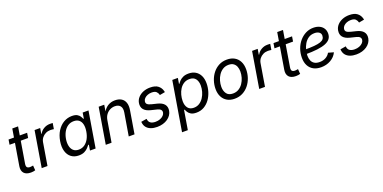

<svg xmlns="http://www.w3.org/2000/svg" viewBox="-12 -1607 5472 2742"><g transform="rotate(-20 2724.0 -236.0)"><path d="M337.4 -545.9 325.2 -470.7H43L55.2 -545.9ZM159.2 -675.8H247.1L158.7 -141.6Q152.3 -104 165 -87.6Q177.7 -71.3 211.4 -71.3Q219.7 -71.3 232.9 -73.2Q246.1 -75.2 257.3 -77.1L262.7 -2.9Q249.5 1.5 231.9 4.2Q214.4 6.8 196.3 6.8Q124.5 6.8 91.6 -30.8Q58.6 -68.4 69.3 -134.8Z M360.4 0 450.7 -545.9H535.6L522 -461.9H527.8Q549.3 -503.4 592.5 -528.6Q635.7 -553.7 684.6 -553.7Q694.3 -553.7 707.5 -553.2Q720.7 -552.7 728.5 -552.2L713.9 -463.9Q708 -464.8 693.1 -466.8Q678.2 -468.8 662.1 -468.8Q623 -468.8 589.4 -452.4Q555.7 -436 533.4 -407.5Q511.2 -378.9 504.9 -341.8L448.2 0Z M923.3 11.7Q855.5 11.7 809.1 -23.2Q762.7 -58.1 743.9 -121.8Q725.1 -185.5 739.3 -272Q753.9 -358.9 793.9 -421.6Q834 -484.4 892.1 -518.6Q950.2 -552.7 1018.1 -552.7Q1070.8 -552.7 1099.1 -535.4Q1127.4 -518.1 1140.4 -495.8Q1153.3 -473.6 1160.2 -458.5H1167.5L1181.6 -545.9H1270L1179.7 0H1094.2L1107.9 -84.5H1097.7Q1085.4 -68.4 1064.5 -45.7Q1043.5 -22.9 1009.3 -5.6Q975.1 11.7 923.3 11.7ZM950.7 -66.9Q1000.5 -66.9 1038.8 -93.3Q1077.1 -119.6 1102.5 -166Q1127.9 -212.4 1137.7 -272.9Q1147.9 -333.5 1137.9 -378.7Q1127.9 -423.8 1097.9 -449Q1067.9 -474.1 1018.1 -474.1Q965.8 -474.1 926.5 -447Q887.2 -419.9 862.5 -374.5Q837.9 -329.1 828.6 -272.9Q819.3 -215.8 829.1 -168.9Q838.9 -122.1 869.1 -94.5Q899.4 -66.9 950.7 -66.9Z M1476.1 -324.2 1421.9 0H1334L1424.8 -545.9H1509.3L1487.8 -413.6L1475.1 -416.5Q1511.7 -490.7 1561.5 -521.7Q1611.3 -552.7 1672.4 -552.7Q1729 -552.7 1768.1 -529.3Q1807.1 -505.9 1823.5 -459.5Q1839.8 -413.1 1828.1 -343.8L1771 0H1683.1L1740.2 -342.3Q1751 -406.2 1724.6 -439.9Q1698.2 -473.6 1643.1 -473.6Q1603 -473.6 1567.9 -455.8Q1532.7 -438 1508.3 -404.5Q1483.9 -371.1 1476.1 -324.2Z M2113.8 11.7Q2059.1 11.7 2018.3 -3.9Q1977.5 -19.5 1953.4 -49.3Q1929.2 -79.1 1924.3 -122.1Q1923.8 -125.5 1923.6 -128.7Q1923.3 -131.8 1923.3 -135.3L2008.3 -149.4Q2012.2 -104.5 2040 -85Q2067.9 -65.4 2115.2 -65.4Q2154.8 -65.4 2186 -77.6Q2217.3 -89.8 2236.8 -109.9Q2256.3 -129.9 2260.3 -153.8Q2264.2 -179.7 2248.5 -197Q2232.9 -214.4 2194.3 -223.6L2106.9 -245.1Q2035.6 -262.7 2004.6 -301.3Q1973.6 -339.8 1983.4 -399.4Q1991.2 -444.8 2022.5 -479.5Q2053.7 -514.2 2101.3 -533.4Q2148.9 -552.7 2205.6 -552.7Q2284.2 -552.7 2325.4 -520.8Q2366.7 -488.8 2379.9 -439Q2381.3 -434.1 2382.6 -429Q2383.8 -423.8 2384.3 -418.5L2303.7 -403.8Q2297.4 -433.1 2276.1 -455.6Q2254.9 -478 2204.1 -478Q2170.4 -478 2141.6 -466.8Q2112.8 -455.6 2094 -436.5Q2075.2 -417.5 2071.3 -393.1Q2066.4 -364.7 2084.5 -348.1Q2102.5 -331.5 2148.4 -320.3L2227.5 -300.8Q2298.8 -283.2 2329.6 -244.6Q2360.4 -206.1 2350.6 -147.9Q2344.7 -113.3 2324.7 -84Q2304.7 -54.7 2273.2 -33.2Q2241.7 -11.7 2201.2 0Q2160.6 11.7 2113.8 11.7Z M2418.9 204.1 2543.5 -545.9H2628.4L2613.8 -458.5H2618.2Q2629.9 -475.1 2650.6 -497.3Q2671.4 -519.5 2705.6 -536.1Q2739.7 -552.7 2791.5 -552.7Q2851.6 -552.7 2895.5 -526.4Q2939.5 -500 2963.4 -451.2Q2987.3 -402.3 2987.3 -334.5Q2987.3 -271 2968.5 -209.2Q2949.7 -147.5 2914.1 -97.7Q2878.4 -47.9 2826.9 -18.1Q2775.4 11.7 2710 11.7Q2656.7 11.7 2627.2 -6.6Q2597.7 -24.9 2583.7 -48.3Q2569.8 -71.8 2563.5 -86.9H2555.2L2506.8 204.1ZM2698.2 -66.9Q2747.1 -66.9 2784.4 -90.8Q2821.8 -114.7 2847.4 -154.1Q2873 -193.4 2886 -240Q2898.9 -286.6 2898.9 -332Q2898.9 -394.5 2869.4 -434.3Q2839.8 -474.1 2776.9 -474.1Q2727.5 -474.1 2690.4 -450.9Q2653.3 -427.7 2628.7 -389.2Q2604 -350.6 2591.6 -303.7Q2579.1 -256.8 2579.1 -209.5Q2579.1 -144.5 2608.9 -105.7Q2638.7 -66.9 2698.2 -66.9Z M3291.5 11.7Q3225.6 11.7 3178.2 -15.9Q3130.9 -43.5 3105.2 -93.8Q3079.6 -144 3079.6 -211.4Q3079.6 -276.4 3099.9 -337.4Q3120.1 -398.4 3158.4 -447Q3196.8 -495.6 3251.2 -524.2Q3305.7 -552.7 3374 -552.7Q3439.9 -552.7 3487.8 -525.4Q3535.6 -498 3561.3 -447.8Q3586.9 -397.5 3586.9 -329.1Q3586.9 -263.2 3566.4 -202.1Q3545.9 -141.1 3507.1 -92.8Q3468.3 -44.4 3413.8 -16.4Q3359.4 11.7 3291.5 11.7ZM3293.5 -66.9Q3343.8 -66.9 3382.1 -90.3Q3420.4 -113.8 3446.3 -152.1Q3472.2 -190.4 3485.4 -236.3Q3498.5 -282.2 3498.5 -327.1Q3498.5 -368.7 3485.4 -401.9Q3472.2 -435.1 3444.3 -454.6Q3416.5 -474.1 3371.6 -474.1Q3321.8 -474.1 3283.7 -450.7Q3245.6 -427.2 3219.7 -388.7Q3193.8 -350.1 3180.7 -304Q3167.5 -257.8 3167.5 -212.4Q3167.5 -150.9 3197.3 -108.9Q3227.1 -66.9 3293.5 -66.9Z M3666 0 3756.3 -545.9H3841.3L3827.6 -461.9H3833.5Q3855 -503.4 3898.2 -528.6Q3941.4 -553.7 3990.2 -553.7Q4000 -553.7 4013.2 -553.2Q4026.4 -552.7 4034.2 -552.2L4019.5 -463.9Q4013.7 -464.8 3998.8 -466.8Q3983.9 -468.8 3967.8 -468.8Q3928.7 -468.8 3895 -452.4Q3861.3 -436 3839.1 -407.5Q3816.9 -378.9 3810.5 -341.8L3753.9 0Z M4363.8 -545.9 4351.6 -470.7H4069.3L4081.5 -545.9ZM4185.5 -675.8H4273.4L4185.1 -141.6Q4178.7 -104 4191.4 -87.6Q4204.1 -71.3 4237.8 -71.3Q4246.1 -71.3 4259.3 -73.2Q4272.5 -75.2 4283.7 -77.1L4289.1 -2.9Q4275.9 1.5 4258.3 4.2Q4240.7 6.8 4222.7 6.8Q4150.9 6.8 4117.9 -30.8Q4085 -68.4 4095.7 -134.8Z M4606 11.7Q4538.6 11.7 4490.5 -14.6Q4442.4 -41 4416.5 -90.3Q4390.6 -139.6 4390.6 -208.5Q4390.6 -280.3 4413.6 -343.5Q4436.5 -406.7 4477.5 -454.8Q4518.6 -502.9 4572.5 -530.3Q4626.5 -557.6 4688.5 -557.6Q4741.2 -557.6 4780.3 -539.3Q4819.3 -521 4840.8 -487.5Q4862.3 -454.1 4862.3 -408.7Q4862.3 -362.8 4838.6 -330.3Q4814.9 -297.9 4765.1 -277.3Q4715.3 -256.8 4637.5 -247.3Q4559.6 -237.8 4451.7 -237.8L4463.4 -304.2Q4552.7 -304.2 4612.8 -309.3Q4672.9 -314.5 4708.3 -326.7Q4743.7 -338.9 4759 -359.4Q4774.4 -379.9 4774.4 -410.6Q4774.4 -441.9 4748.3 -460.7Q4722.2 -479.5 4679.7 -479.5Q4624.5 -479.5 4585.7 -452.9Q4546.9 -426.3 4522.5 -384.5Q4498 -342.8 4486.6 -296.1Q4475.1 -249.5 4475.1 -209Q4475.1 -168.9 4488.3 -136.5Q4501.5 -104 4531.5 -85Q4561.5 -65.9 4611.3 -65.9Q4663.6 -65.9 4704.3 -88.6Q4745.1 -111.3 4766.1 -150.4L4847.7 -127.4Q4817.4 -63 4752.2 -25.6Q4687 11.7 4606 11.7Z M5140.6 11.7Q5085.9 11.7 5045.2 -3.9Q5004.4 -19.5 4980.2 -49.3Q4956.1 -79.1 4951.2 -122.1Q4950.7 -125.5 4950.4 -128.7Q4950.2 -131.8 4950.2 -135.3L5035.2 -149.4Q5039.1 -104.5 5066.9 -85Q5094.7 -65.4 5142.1 -65.4Q5181.6 -65.4 5212.9 -77.6Q5244.1 -89.8 5263.7 -109.9Q5283.2 -129.9 5287.1 -153.8Q5291 -179.7 5275.4 -197Q5259.8 -214.4 5221.2 -223.6L5133.8 -245.1Q5062.5 -262.7 5031.5 -301.3Q5000.5 -339.8 5010.3 -399.4Q5018.1 -444.8 5049.3 -479.5Q5080.6 -514.2 5128.2 -533.4Q5175.8 -552.7 5232.4 -552.7Q5311 -552.7 5352.3 -520.8Q5393.6 -488.8 5406.7 -439Q5408.2 -434.1 5409.4 -429Q5410.6 -423.8 5411.1 -418.5L5330.6 -403.8Q5324.2 -433.1 5303 -455.6Q5281.7 -478 5231 -478Q5197.3 -478 5168.5 -466.8Q5139.6 -455.6 5120.8 -436.5Q5102.1 -417.5 5098.1 -393.1Q5093.3 -364.7 5111.3 -348.1Q5129.4 -331.5 5175.3 -320.3L5254.4 -300.8Q5325.7 -283.2 5356.4 -244.6Q5387.2 -206.1 5377.4 -147.9Q5371.6 -113.3 5351.6 -84Q5331.5 -54.7 5300 -33.2Q5268.6 -11.7 5228 0Q5187.5 11.7 5140.6 11.7Z"/></g></svg>

Font: Adwaita Sans
Style: Italic
Weight: 400
Italic angle: -9.39999°
Designer: Rasmus Andersson
Foundry: rsms
Version: Version 4.001;git-9221beed3